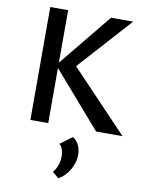

<svg xmlns="http://www.w3.org/2000/svg" viewBox="-102 -729 840 1102"><g transform="rotate(10 318.5 -178.0)"><path d="M483 0 191 -336 454 -658H583L278 -320L286 -369L637 0ZM100 0V-658H204V0ZM316 302 279 271Q296 251 304.5 226Q313 201 313 177Q313 153 306.5 134.5Q300 116 288 106L358 54Q383 71 394 96.5Q405 122 405 150Q405 193 381 236Q357 279 316 302Z"/></g></svg>

Font: Ysabeau SemiBold
Style: Regular
Weight: 600
Designer: Christian Thalmann (Catharsis Fonts)
Version: Version 2.000;gftools[0.9.27.dev2+g8671c4b]